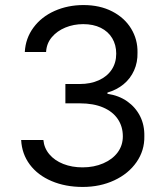

<svg xmlns="http://www.w3.org/2000/svg" viewBox="-20 -737 657 767"><path d="M64.5 -177.7H153.3Q156.2 -145.5 177.2 -120.6Q198.2 -95.7 232.9 -82Q267.6 -68.4 309.6 -68.4Q355.5 -68.4 392.6 -84.5Q429.7 -100.6 450.2 -128.4Q470.7 -156.2 470.7 -192.4Q470.7 -231.4 450.7 -261.2Q430.7 -291 392.1 -307.6Q353.5 -324.2 298.8 -324.2H241.2V-401.4H298.8Q341.8 -401.4 375 -416.5Q408.2 -431.6 426.3 -459Q444.3 -486.3 444.3 -522.5Q444.3 -557.6 428.2 -584.5Q412.1 -611.3 382.3 -626Q352.5 -640.6 312.5 -640.6Q274.4 -640.6 241.2 -627Q208 -613.3 187 -588.4Q166 -563.5 164.1 -529.3H79.1Q82 -584 113.8 -627Q145.5 -669.9 198.2 -693.4Q251 -716.8 313.5 -716.8Q378.9 -716.8 428.2 -691.4Q477.5 -666 503.9 -622.6Q530.3 -579.1 529.3 -527.3Q530.3 -488.3 515.6 -455.6Q501 -422.9 473.6 -400.4Q446.3 -377.9 409.2 -367.2V-362.3Q455.1 -355.5 488.3 -332Q521.5 -308.6 539.6 -272.9Q557.6 -237.3 556.6 -192.4Q557.6 -135.7 525.4 -89.4Q493.2 -43 436.5 -16.6Q379.9 9.8 310.5 9.8Q241.2 9.8 186 -13.7Q130.9 -37.1 99.1 -79.6Q67.4 -122.1 64.5 -177.7Z"/></svg>

Font: Pretendard JP Variable
Style: Regular
Weight: 400
Designer: Base glyphs from Inter by Rasmus Andersson; Hangul glyphs from Noto Sans CJK(Source Han Sans) by Jang Soo-young and Kang
Foundry: Kil Hyung-jin
Version: Version 1.307;Glyphs 3.2 (3192)